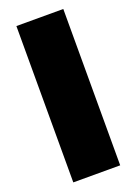

<svg xmlns="http://www.w3.org/2000/svg" viewBox="-143 -797 599 854"><g transform="rotate(-20 157.0 -370.0)"><path d="M272 -740V0H50V-740Z"/></g></svg>

Font: Poppins Black A&M
Style: Regular
Weight: 900
Designer: Ninad Kale (Devanagari), Jonny Pinhorn (Latin)
Foundry: Indian Type Foundry
Version: 4.004